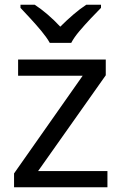

<svg xmlns="http://www.w3.org/2000/svg" viewBox="-20 -786 510 806"><path d="M431 0H39V-58L327 -468H56V-536H424V-470L140 -68H431ZM189 -606Q176 -629 154 -655.5Q132 -682 108 -708Q84 -734 66 -753V-766H126Q152 -749 180 -725Q208 -701 233 -674Q260 -701 288 -725Q316 -749 342 -766H404V-753Q385 -734 360.5 -708Q336 -682 313.5 -655.5Q291 -629 279 -606Z"/></svg>

Font: Noto Sans Bengali UI
Style: Regular
Weight: 400
Designer: Jelle Bosma - Monotype Design Team
Foundry: Monotype Imaging Inc.
Version: Version 2.003; ttfautohint (v1.8.4.7-5d5b)